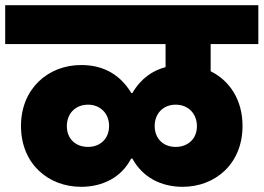

<svg xmlns="http://www.w3.org/2000/svg" viewBox="-34 -760 1017 741"><path d="M306 -193C258 -193 224 -224 224 -273C224 -322 257 -356 306 -356C353 -356 387 -322 387 -274C387 -225 353 -193 306 -193ZM644 -193C596 -193 563 -225 563 -274C563 -322 596 -356 644 -356C692 -356 726 -322 726 -273C726 -224 691 -193 644 -193ZM671 -39C796 -39 902 -127 902 -274C902 -375 852 -449 779 -485V-590H963V-740H-14V-590H605V-501C556 -488 510 -458 477 -401H473C422 -484 351 -509 279 -509C152 -509 47 -418 47 -274C47 -127 153 -39 279 -39C363 -39 435 -76 472 -148H477C516 -76 587 -39 671 -39Z"/></svg>

Font: SVN-Poppins ExtraBold
Style: Regular
Weight: 800
Designer: Ninad Kale (Devanagari), Jonny Pinhorn (Latin)
Foundry: Indian Type Foundry
Version: Version 3.002 2017; ttfautohint (v1.8.3)